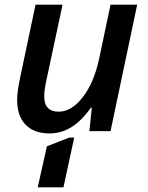

<svg xmlns="http://www.w3.org/2000/svg" viewBox="-20 -560 630 820"><path d="M274.9 27.8H296.9L251 240.2H141.1L180.2 64.9ZM247.1 -540 176.8 -210.9Q168.9 -173.8 168.9 -147.9Q168.9 -83 231 -83Q285.6 -83 333.7 -145.3Q381.8 -207.5 403.8 -311L452.1 -540H565.9L452.1 0H361.8L372.1 -100.1H368.2Q328.1 -43.5 284.7 -16.8Q241.2 9.8 190.9 9.8Q125.5 9.8 89.4 -27.3Q53.2 -64.5 53.2 -133.8Q53.2 -167 65.9 -228L131.8 -540Z"/></svg>

Font: Open Sans Semibold
Style: Italic
Weight: 600
Italic angle: -12°
Foundry: Ascender Corporation
Version: Version 1.10